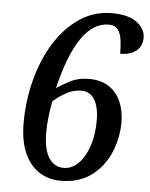

<svg xmlns="http://www.w3.org/2000/svg" viewBox="-53 -768 644 822"><g transform="rotate(5 269.5 -357.0)"><path d="M237 10Q187 10 147 -15Q107 -40 83 -92Q59 -144 59 -224Q59 -317 82 -406.5Q105 -496 149 -567.5Q193 -639 255.5 -681.5Q318 -724 395 -724Q466 -724 502.5 -696.5Q539 -669 539 -631Q539 -595 514 -574.5Q489 -554 445 -554Q445 -584 441.5 -611.5Q438 -639 425.5 -656.5Q413 -674 386 -674Q253 -674 184 -383Q206 -399 241 -417Q276 -435 322 -435Q375 -435 409 -411.5Q443 -388 459.5 -349Q476 -310 476 -263Q476 -194 449.5 -131.5Q423 -69 370 -29.5Q317 10 237 10ZM246 -46Q282 -46 310 -74.5Q338 -103 354 -151Q370 -199 370 -259Q370 -318 350.5 -350Q331 -382 293 -382Q259 -382 226.5 -363.5Q194 -345 173 -325Q166 -286 162.5 -254.5Q159 -223 159 -193Q159 -118 182.5 -82Q206 -46 246 -46Z"/></g></svg>

Font: Noto Serif Tamil SemiCondensed Medium
Style: Italic
Weight: 500
Width: 4
Italic angle: -12°
Designer: Indian Type Foundry, Tom Grace, and the Monotype Design Team
Foundry: Monotype Imaging Inc.
Version: Version 2.003; ttfautohint (v1.8.4.7-5d5b)